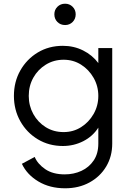

<svg xmlns="http://www.w3.org/2000/svg" viewBox="-20 -795 702 1035"><path d="M331 220Q405 220 462.5 188.5Q520 157 552.5 102.5Q585 48 585 -21V-536H510V-455Q478 -498 428 -523Q378 -548 319 -548Q243 -548 183.5 -512Q124 -476 89.5 -415Q55 -354 55 -278Q55 -203 89.5 -141.5Q124 -80 184 -44Q244 -8 319 -8Q378 -8 429 -34Q480 -60 510 -107V-21Q510 33 485 70Q460 107 419 126Q378 145 329 145Q265 145 224 117Q183 89 167 51L98 88Q125 146 186.5 183Q248 220 331 220ZM323 -83Q269 -83 226.5 -109.5Q184 -136 159.5 -180.5Q135 -225 135 -278Q135 -332 159.5 -376Q184 -420 227 -446.5Q270 -473 323 -473Q375 -473 417 -446.5Q459 -420 484.5 -375.5Q510 -331 510 -278Q510 -225 484.5 -180.5Q459 -136 417 -109.5Q375 -83 323 -83ZM331 -660Q355 -660 371.5 -676.5Q388 -693 388 -718Q388 -742 371.5 -758.5Q355 -775 331 -775Q306 -775 289.5 -758.5Q273 -742 273 -718Q273 -693 289.5 -676.5Q306 -660 331 -660Z"/></svg>

Font: Plus Jakarta Sans
Style: Regular
Weight: 400
Designer: Gumpita Rahayu
Foundry: Tokotype
Version: Version 2.004; ttfautohint (v1.8.3)